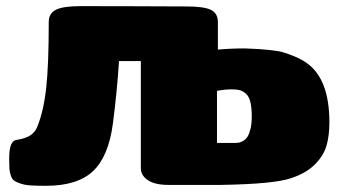

<svg xmlns="http://www.w3.org/2000/svg" viewBox="-20 -600 1118 623"><path d="M684.1 -305.2V-136.2H742.2Q749.5 -136.2 755.4 -137.2Q761.2 -138.2 769.5 -143.1Q777.8 -147.9 783.2 -156.5Q788.6 -165 792.7 -181.6Q796.9 -198.2 796.9 -221.2Q796.9 -249.5 792.7 -267.6Q788.6 -285.6 779.3 -294.7Q770 -303.7 759.5 -306.9Q749 -310.1 732.9 -310.1Q709.5 -310.1 684.1 -305.2ZM346.2 -198.2Q332 -91.8 281.5 -44.4Q231 2.9 128.9 2.9Q99.1 2.9 80.1 1.7Q61 0.5 47.1 -4.2Q33.2 -8.8 26.1 -13.7Q19 -18.6 15.1 -30.5Q11.2 -42.5 10.5 -53.5Q9.8 -64.5 9.8 -85.9Q9.8 -144.5 34.2 -146Q65.4 -151.4 80.1 -161.9Q94.7 -172.4 101.1 -189Q121.6 -239.7 129.9 -314.5Q138.2 -389.2 138.2 -528.8Q138.2 -556.2 161.1 -568.1Q184.1 -580.1 241.2 -580.1Q331.1 -580.1 409.2 -579.8Q487.3 -579.6 531.7 -579.3Q576.2 -579.1 585 -579.1Q642.1 -579.1 664.6 -567.9Q687 -556.6 687 -528.8V-439Q728 -442.9 773.9 -442.9Q807.1 -441.4 818.4 -440.9Q829.6 -440.4 857.2 -437.5Q884.8 -434.6 900.1 -429.9Q915.5 -425.3 936.8 -416.5Q958 -407.7 976.1 -395Q1048.8 -342.8 1048.8 -203.1Q1048.8 -158.7 1039.1 -126.2Q1029.3 -93.8 1001 -65.7Q972.7 -37.6 924.8 -22Q871.1 -2.9 696.8 0H526.9Q482.4 0 459.7 -15.4Q437 -30.8 437 -54.2V-401.9H366.2Q359.4 -298.8 346.2 -198.2Z"/></svg>

Font: GGS TheRock Black
Style: Regular
Weight: 900
Designer: Rodrigo Fuenzalida (2012); Goodgame Studios (2014)
Foundry: Rodrigo Fuenzalida,2012;  GGS,2014
Version: Version 1.002 | FøM Mod